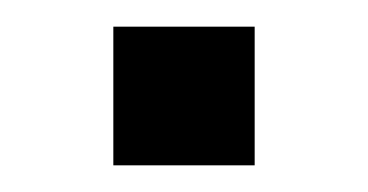

<svg xmlns="http://www.w3.org/2000/svg" viewBox="-20 -124 276 144"><path d="M65 0V-104H171V0Z"/></svg>

Font: Nunito Sans 11pt
Style: Regular
Weight: 400
Version: Version 3.101;gftools[0.9.27]